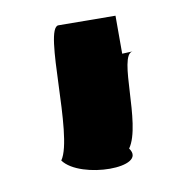

<svg xmlns="http://www.w3.org/2000/svg" viewBox="-49 -647 387 418"><g transform="rotate(-10 144.0 -437.5)"><path d="M61 -310C96 -262 246 -262 211 -310C246 -359 222 -514 255 -517L232 -516V-600L106 -601C72 -601 96 -359 61 -310ZM256 -517C256 -517 255 -517 255 -517C255 -517 256 -517 256 -517Z"/></g></svg>

Font: bitstorm
Style: suext
Weight: 400
Version: Version 0.2